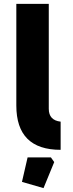

<svg xmlns="http://www.w3.org/2000/svg" viewBox="-20 -760 375 988"><path d="M64 -217V-740H231V-200Q231 -141 292 -134V11Q64 11 64 -217ZM93 176 122 50H242L259 74L204 208Z"/></svg>

Font: Oxanium ExtraBold
Style: Regular
Weight: 800
Designer: Severin Meyer
Version: Version 2.000